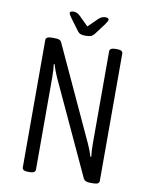

<svg xmlns="http://www.w3.org/2000/svg" viewBox="-93 -922 776 992"><g transform="rotate(10 295.0 -426.0)"><path d="M123 2Q93 2 93 -16V-684Q93 -702 123 -702H139Q156 -702 164 -698.5Q172 -695 176 -686L403 -195Q410 -180 416 -164Q422 -148 428 -130L432 -131Q428 -158 428 -199V-684Q428 -702 459 -702H467Q497 -702 497 -684V-16Q497 2 467 2H447Q422 2 414 -13L186 -505Q172 -536 162 -570L158 -569Q162 -537 162 -501V-16Q162 2 131 2ZM378 -854Q397 -854 397 -844Q397 -839 392 -831.5Q387 -824 382 -816L339 -759Q332 -750 322.5 -746Q313 -742 295 -742Q277 -742 267.5 -745.5Q258 -749 251 -759L208 -817Q203 -824 198 -832Q193 -840 193 -844Q193 -854 213 -854Q229 -854 245 -840L295 -791L345 -840Q361 -854 378 -854Z"/></g></svg>

Font: Asap Condensed Light
Style: Regular
Weight: 300
Width: 3
Designer: Pablo Cosgaya
Foundry: Omnibus-Type
Version: Version 3.001; ttfautohint (v1.8.4.7-5d5b)